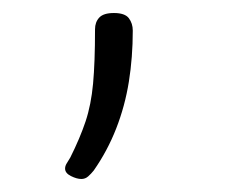

<svg xmlns="http://www.w3.org/2000/svg" viewBox="-20 -91 353 295"><path d="M105 184Q98 184 89 179.5Q80 175 80 168Q80 164 82.5 160Q85 156 88 151Q103 121 111.5 95.5Q120 70 123 37.5Q126 5 126 -46Q126 -57 132.5 -64Q139 -71 155 -71Q172 -71 178 -63Q184 -55 184 -44Q184 -3 178 34.5Q172 72 158.5 106.5Q145 141 124 171Q120 176 115.5 180Q111 184 105 184Z"/></svg>

Font: Playwrite NG Modern Thin
Style: Regular
Weight: 250
Designer: Veronika Burian, José Scaglione
Foundry: TypeTogether
Version: Version 1.002